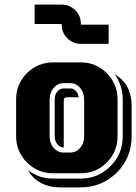

<svg xmlns="http://www.w3.org/2000/svg" viewBox="-20 -750 590 831"><path d="M450.2 -560.1H330.1Q295.9 -560.1 271.5 -584.2Q247.1 -608.4 247.1 -643.1V-646H129.9V-730H247.1Q281.7 -730 305.9 -705.6Q330.1 -681.2 330.1 -646V-643.1H450.2ZM450.2 -560.1H330.1Q295.9 -560.1 271.5 -584.2Q247.1 -608.4 247.1 -643.1V-646H129.9V-730H247.1Q281.7 -730 305.9 -705.6Q330.1 -681.2 330.1 -646V-643.1H450.2ZM450.2 -560.1H330.1Q295.9 -560.1 271.5 -584.2Q247.1 -608.4 247.1 -643.1V-646H129.9V-730H247.1Q281.7 -730 305.9 -705.6Q330.1 -681.2 330.1 -646V-643.1H450.2ZM549.8 -160.2Q549.8 -68.4 485.8 -2.9Q420.4 61 329.1 61H238.8Q193.8 61 158 42.2Q122.1 23.4 101.1 -13.2Q149.4 22.9 210 22.9H329.1Q405.8 22.9 458 -30.8Q511.2 -82.5 511.2 -160.2V-319.8Q511.2 -379.9 476.1 -429.2Q515.1 -405.3 532.5 -371.3Q549.8 -337.4 549.8 -291ZM488.8 -160.2Q488.8 -93.3 442.1 -46.6Q395.5 0 329.1 0H210Q143.6 0 96.7 -46.9Q49.8 -93.8 49.8 -160.2V-319.8Q49.8 -386.7 96.7 -433.3Q143.6 -480 210 -480H329.1Q395.5 -480 442.1 -433.3Q488.8 -386.7 488.8 -319.8ZM344.2 -160.2V-319.8Q344.2 -349.6 326.7 -369.9Q309.1 -390.1 284.2 -390.1H254.9Q230 -390.1 212.4 -369.9Q194.8 -349.6 194.8 -319.8V-160.2Q194.8 -129.9 212.2 -109.9Q229.5 -89.8 254.9 -89.8H284.2Q309.6 -89.8 326.9 -109.9Q344.2 -129.9 344.2 -160.2ZM320.8 -329.1H271Q262.7 -329.1 259.3 -325.7Q255.9 -322.3 255.9 -313V-111.8H254.9Q239.3 -111.8 228 -126Q216.8 -140.1 216.8 -160.2V-319.8Q216.8 -339.8 228 -353.5Q239.3 -367.2 254.9 -367.2H284.2Q298.3 -367.2 308.3 -356.4Q318.4 -345.7 320.8 -329.1Z"/></svg>

Font: Laconic
Style: Shadow
Weight: 900
Width: 6
Designer: Robby Woodard
Version: Version 1.000